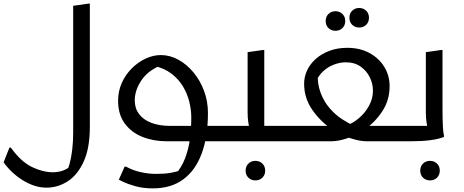

<svg xmlns="http://www.w3.org/2000/svg" viewBox="-56 -780 2559 1060"><path d="M4 35Q60 113 120.5 142Q181 171 236 171Q267 171 293.5 161Q320 151 356 122L308 178Q320 156 329 121.5Q338 87 343 43.5Q348 0 348 -48V-748L432 -760H440V-80Q440 37 406.5 111Q373 185 318.5 220.5Q264 256 200 256Q167 256 134.5 245.5Q102 235 71 216Q40 197 12.5 171.5Q-15 146 -36 116L-4 35Z M596 -224Q596 -277 616.5 -322.5Q637 -368 671.5 -402.5Q706 -437 748 -456.5Q790 -476 832 -476Q882 -476 928.5 -450.5Q975 -425 1012 -380.5Q1049 -336 1070.5 -278.5Q1092 -221 1092 -156Q1092 -26 1057.5 67.5Q1023 161 955.5 210.5Q888 260 788 260Q734 260 691.5 248Q649 236 624.5 224Q600 212 600 212L632 140H640Q678 161 721.5 170.5Q765 180 804 180Q853 180 885 174.5Q917 169 948 158L912 184Q947 143 966 93.5Q985 44 992.5 -12.5Q1000 -69 1000 -132Q1000 -174 989 -218.5Q978 -263 954 -303Q930 -343 891 -373Q852 -403 795 -416L853 -428Q767 -397 727.5 -340.5Q688 -284 688 -226Q688 -182 711.5 -150.5Q735 -119 779 -102Q823 -85 884 -85H1041H1065H1204V-20L1184 0H864Q792 0 731 -24Q670 -48 633 -98Q596 -148 596 -224Z M1184 -85H1357L1323 -64Q1319 -78 1315 -103.5Q1311 -129 1311 -160V-492L1395 -504H1403V-47L1365 -85H1551V-20L1531 0H1164V-65ZM1300 162Q1300 138 1315.5 123Q1331 108 1354 108Q1377 108 1392.5 123Q1408 138 1408 162Q1408 186 1392.5 201Q1377 216 1354 216Q1331 216 1315.5 201Q1300 186 1300 162Z M1861 -516Q1931 -516 1983.5 -487.5Q2036 -459 2065.5 -411Q2095 -363 2095 -304Q2095 -228 2055.5 -167Q2016 -106 1957 -65L1939 -85H2186L2187 -20L2167 0H1972Q1942 0 1909.5 -8Q1877 -16 1845 -29H1895Q1864 -16 1832 -8Q1800 0 1771 0H1531V-65L1551 -85H1795L1778 -65Q1714 -108 1668.5 -173Q1623 -238 1623 -318Q1623 -356 1639.5 -391.5Q1656 -427 1687.5 -455Q1719 -483 1763 -499.5Q1807 -516 1861 -516ZM1687 -325 1698 -383Q1695 -318 1714 -268Q1733 -218 1764.5 -182Q1796 -146 1831 -123Q1866 -100 1893 -89L1857 -87Q1893 -100 1926.5 -128.5Q1960 -157 1981.5 -196.5Q2003 -236 2003 -280Q2003 -317 1986 -352.5Q1969 -388 1935.5 -412Q1902 -436 1853 -436Q1820 -436 1786.5 -423Q1753 -410 1726.5 -385Q1700 -360 1687 -325ZM1927 -628Q1904 -628 1888.5 -643Q1873 -658 1873 -682Q1873 -706 1888.5 -721Q1904 -736 1927 -736Q1950 -736 1965.5 -721Q1981 -706 1981 -682Q1981 -658 1965.5 -643Q1950 -628 1927 -628ZM1796 -610Q1773 -610 1757.5 -625Q1742 -640 1742 -664Q1742 -688 1757.5 -703Q1773 -718 1796 -718Q1819 -718 1834.5 -703Q1850 -688 1850 -664Q1850 -640 1834.5 -625Q1819 -610 1796 -610Z M2147 0V-65L2167 -85H2341L2307 -64Q2303 -78 2299 -103.5Q2295 -129 2295 -160V-492L2379 -504H2387V-172Q2387 -152 2387.5 -126Q2388 -100 2389.5 -75Q2391 -50 2395 -32V-24Q2365 -12 2319.5 -6Q2274 0 2211 0ZM2264 162Q2264 138 2279.5 123Q2295 108 2318 108Q2341 108 2356.5 123Q2372 138 2372 162Q2372 186 2356.5 201Q2341 216 2318 216Q2295 216 2279.5 201Q2264 186 2264 162Z"/></svg>

Font: Kufam
Style: Italic
Weight: 400
Italic angle: -11°
Designer: Artur Schmal
Foundry: Original Type
Version: Version 1.301; ttfautohint (v1.8.3)